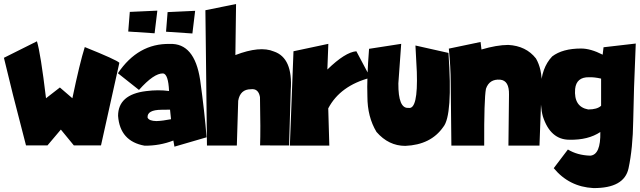

<svg xmlns="http://www.w3.org/2000/svg" viewBox="-25 -727 3199 960"><path d="M159.7 -520.5Q177.7 -462.9 205.1 -235.8L274.4 -289.6L336.9 -235.8Q374 -413.1 398.9 -491.7Q558.1 -427.7 571.8 -413.1L480 0H344.2L279.3 -79.1L212.4 0H105L40 -252.4L-5.4 -438Z M823.7 -507.3Q947.3 -512.7 975.6 -328.1Q998.5 -163.1 1007.8 -40.5L847.2 6.3L841.8 -24.4Q774.4 2 698.2 1.5Q574.7 -20.5 565.4 -147.5Q565.4 -254.4 705.6 -271.5Q766.1 -279.3 820.3 -272Q816.4 -356.4 790.5 -359.9Q744.6 -361.3 669.9 -277.3L564.5 -360.8Q665.5 -510.7 823.7 -507.3ZM712.9 -138.7Q720.7 -122.1 757.3 -121.6Q787.6 -122.6 830.1 -130.9L825.2 -178.7L782.7 -178.2Q709.5 -177.7 712.9 -138.7ZM624 -667.5 761.7 -673.8 748 -560.5 616.2 -569.3ZM813 -666.5 950.7 -672.9 937 -559.6 805.2 -568.4Z M1155.3 -707 1151.9 -451.7Q1274.9 -499 1344.2 -469.7Q1440.4 -437.5 1428.7 -275.9Q1425.8 -191.9 1420.4 0.5L1275.4 0Q1278.3 -74.7 1274.9 -241.7Q1267.1 -285.6 1229.5 -280.8Q1175.8 -280.8 1166 -223.1L1159.2 0.5H1009.8L1005.9 -345.7L1002 -675.8Z M1616.7 -507.8 1611.8 -379.4Q1701.2 -466.3 1756.8 -470.7L1827.1 -338.4Q1675.8 -298.8 1616.2 -185.1L1621.6 1H1424.3L1442.4 -470.7Z M1981 -507.8 1966.8 -310.1Q1965.8 -183.1 2017.6 -187.5Q2065.4 -178.2 2059.1 -367.7L2052.2 -499.5L2217.3 -462.4Q2239.3 -149.9 2191.4 -92.3Q2129.4 -2.9 2001.5 2.4Q1918 2.4 1857.4 -67.4Q1812 -142.6 1812 -244.6Q1808.6 -334 1820.3 -482.9Z M2377.9 -517.1 2382.3 -479.5Q2458.5 -502 2516.1 -502.4Q2605.5 -497.6 2654.8 -434.6Q2685.1 -382.3 2683.6 -305.2L2672.4 1H2517.1L2520 -253.9Q2521.5 -324.2 2476.1 -328.6Q2421.9 -333 2404.8 -283.2Q2395 -231 2396 1H2231.9L2228.5 -316.4Q2228.5 -388.2 2219.2 -483.9Z M3153.8 -509.3Q3143.1 -262.2 3141.1 -123.8Q3139.2 14.6 3117.7 114.5Q3096.2 214.4 2941.9 213.4Q2820.8 207 2743.7 113.8L2814.5 20.5Q2861.3 49.3 2926.3 51.3Q2979 46.9 2976.6 -66.9Q2916 -26.4 2822.3 -28.3Q2727.1 -28.3 2689.5 -144.5Q2675.8 -191.4 2678.7 -287.1Q2681.6 -387.7 2735.8 -444.8Q2787.6 -484.4 2880.4 -484.4Q2928.2 -484.4 2988.3 -453.6L2992.7 -490.7ZM2850.6 -282.2Q2843.3 -192.9 2916 -179.7Q2960.9 -179.7 2980.5 -198.2V-334Q2945.8 -341.8 2919.9 -340.8Q2856.9 -341.8 2850.6 -282.2Z"/></svg>

Font: Lapsus Pro (theguybrush.com)
Style: Bold
Weight: 700
Designer: Jose Roses
Version: Version 1.00 February 9, 2018, initial release